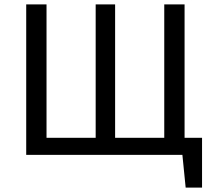

<svg xmlns="http://www.w3.org/2000/svg" viewBox="-20 -709 965 879"><path d="M825 -689H732V-78H507V-689H418V-78H193V-689H100V0H815L830 150H905V-78H825Z"/></svg>

Font: Fira Sans
Style: Regular
Weight: 400
Designer: Carrois Corporate & Edenspiekermann AG
Foundry: Carrois Corporate GbR & Edenspiekermann AG
Version: Version 4.203